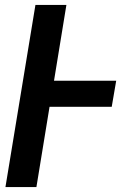

<svg xmlns="http://www.w3.org/2000/svg" viewBox="-20 -755 540 775"><path d="M2 0 123 -735H248L198 -429H449L431 -324H180L127 0Z"/></svg>

Font: Iosevka Extrabold Oblique
Style: Regular
Weight: 800
Italic angle: -9°
Monospace: yes
Designer: Belleve Invis
Foundry: Belleve Invis
Version: Version 32.5.0; ttfautohint (v1.8.4)